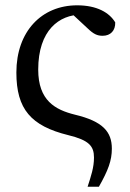

<svg xmlns="http://www.w3.org/2000/svg" viewBox="-20 -508 495 733"><path d="M314.4 205H357.5C392.9 142.3 407 105.3 407 59.4C407 -4.9 372.6 -44.8 266.2 -70.2C190.5 -88.9 125.9 -124.2 125.9 -242.4C125.9 -392.8 206.3 -452.1 291.1 -452.1C301 -452.1 312.1 -452.1 322.3 -452.1L239.1 -469.8L314.1 -400.1C337.1 -377.9 351.1 -371.4 371.9 -371.4C402.3 -371.4 420.9 -391.5 419.9 -422.6C397.7 -459.7 350.2 -487.7 274.6 -487.7C139 -487.7 42.5 -388.1 42.5 -231.2C42.5 -91.2 98.1 -27.2 240.9 8C320 27.3 338.8 49.8 338.8 93.5C338.8 131.4 327.7 163.8 314.4 205Z"/></svg>

Font: Source Serif Variable
Style: Regular
Weight: 389
Designer: Frank Grießhammer
Foundry: Adobe Systems Incorporated
Version: Version 3.001;hotconv 1.0.111;makeotfexe 2.5.65597